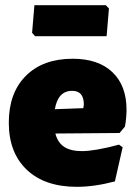

<svg xmlns="http://www.w3.org/2000/svg" viewBox="-20 -710 525 742"><path d="M442 -196 194 -194Q203 -159 228 -142.5Q253 -126 297 -126Q346 -126 440 -151L454 -141L424 -9Q345 12 277 12Q153 12 83.5 -54Q14 -120 14 -236Q14 -351 80 -417Q146 -483 261 -483Q360 -483 414.5 -431Q469 -379 469 -286Q469 -256 463 -221ZM304 -306Q304 -359 259 -359Q204 -359 192 -288L302 -292ZM401 -677 392 -570H116L104 -583L113 -690H389Z"/></svg>

Font: Luna Sans Black
Style: Regular
Weight: 900
Designer: Juan Pablo del Peral
Foundry: Huerta Tipografica
Version: Version 2.001; ttfautohint (v1.5)